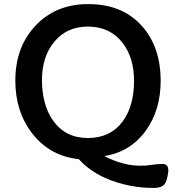

<svg xmlns="http://www.w3.org/2000/svg" viewBox="-20 -781 872 954"><path d="M816.4 66.4Q816.4 75.2 812 96.7Q807.6 118.2 802.2 127.7Q796.9 137.2 788.1 142.6Q772.9 152.8 744.1 152.8Q715.3 152.8 686.5 150.4Q657.7 147.9 625.5 141.6Q593.3 135.3 559.6 124.8Q525.9 114.3 492.7 98.6Q419.9 63.5 371.6 9.8Q227.1 -5.4 139.2 -119.1Q56.2 -227.1 56.2 -380.4Q56.2 -546.9 156.2 -653.3Q257.3 -760.7 418 -760.7Q588.9 -760.7 686 -650.9Q778.3 -546.9 778.3 -379.4Q778.3 -234.9 705.6 -133.3Q628.9 -26.4 498.5 -5.4Q590.8 42.5 679.7 42.5Q708 42.5 733.6 38.1Q759.3 33.7 787.8 33.7Q816.4 33.7 816.4 66.4ZM188.5 -381.8Q188.5 -324.7 201.9 -273.4Q215.3 -222.2 243.2 -182.6Q304.7 -95.2 416.5 -95.2Q528.8 -95.2 590.3 -178.7Q646 -254.4 646 -379.9Q646 -494.1 588.9 -568.4Q525.9 -648.9 417 -648.9Q312 -648.9 250 -573.7Q188.5 -500 188.5 -381.8Z"/></svg>

Font: Capriola
Style: Regular
Weight: 400
Designer: Viktoriya Grabowska
Foundry: Viktoriya Grabowska
Version: Version 1.007